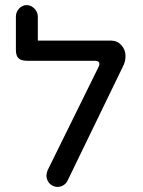

<svg xmlns="http://www.w3.org/2000/svg" viewBox="-20 -738 567 761"><path d="M164.1 -42Q164.1 -50.8 168.9 -63.5L371.1 -473.6Q374 -479.5 374 -484.4Q374 -497.1 357.4 -497.1H87.9Q64.5 -497.1 53.7 -506.8Q43 -516.6 43 -540V-671.9Q43 -690.4 55.7 -704.1Q68.4 -717.8 85.9 -717.8Q102.5 -717.8 116.2 -704.1Q129.9 -690.4 129.9 -671.9V-577.1H419.9Q444.3 -577.1 460.9 -559.1Q477.5 -541 477.5 -515.6Q477.5 -494.1 467.8 -475.6L248 -22.5Q242.2 -10.7 231.4 -3.9Q220.7 2.9 208 2.9Q198.2 2.9 188.5 -2Q176.8 -7.8 170.4 -19Q164.1 -30.3 164.1 -42Z"/></svg>

Font: jf-openhuninn-1.1
Style: Regular
Weight: 400
Designer: [Kosugi Maru]
      Designed by Motoya company      

      [Varela Round]
      Joe Prince(Latin component); Avraham Co
Foundry: justfont CO.,LTD.
Version: 1.1